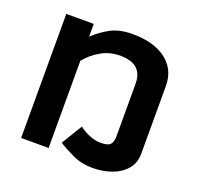

<svg xmlns="http://www.w3.org/2000/svg" viewBox="-128 -859 1049 1018"><g transform="rotate(20 396.0 -350.0)"><path d="M367 -167Q393 -147 425 -133.5Q457 -120 491 -120Q529 -120 543 -134Q557 -148 557 -185V-475Q557 -520 540 -545Q523 -570 494.5 -580Q466 -590 431 -590Q371 -590 322 -561.5Q273 -533 240 -492V0H85V-700H240V-628Q282 -668 331 -694Q380 -720 454 -720Q531 -720 589 -697Q647 -674 679.5 -629.5Q712 -585 712 -520V-140Q712 -86 681 -50.5Q650 -15 600.5 2.5Q551 20 494 20Q432 20 381 -4Q330 -28 296 -50Z"/></g></svg>

Font: Copperplate Sans CC
Style: Bold
Weight: 700
Designer: indestructible type*
Foundry: Cowboy Collective
Version: Version 1.000